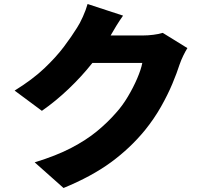

<svg xmlns="http://www.w3.org/2000/svg" viewBox="-20 -860 1040 958"><path d="M594 -782Q577 -758 560 -730.5Q543 -703 532 -683H693Q718 -683 745.5 -686.5Q773 -690 792 -696L915 -620Q905 -604 894.5 -582.5Q884 -561 876 -538Q863 -497 840 -442Q817 -387 783 -327Q749 -267 703 -210Q630 -121 534 -50.5Q438 20 297 78L153 -50Q261 -83 335.5 -122Q410 -161 463 -204.5Q516 -248 558 -296Q590 -331 617.5 -377Q645 -423 664.5 -468.5Q684 -514 690 -546H441Q388 -479 323 -417Q258 -355 189 -307L53 -408Q142 -463 201 -519Q260 -575 299 -627Q338 -679 364 -721Q378 -742 393.5 -776.5Q409 -811 417 -840Z"/></svg>

Font: Source Han Sans CN Heavy
Style: Regular
Weight: 900
Designer: Ryoko NISHIZUKA 西塚涼子 (kana, bopomofo & ideographs); Paul D. Hunt (Latin, Greek & Cyrillic); Sandoll Communications 산돌커뮤니
Foundry: Adobe
Version: Version 2.000;hotconv 1.0.107;makeotfexe 2.5.65593